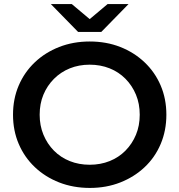

<svg xmlns="http://www.w3.org/2000/svg" viewBox="-20 -914 882 944"><path d="M422 10Q340 10 271 -17Q202 -44 151 -92.5Q100 -141 72 -206.5Q44 -272 44 -350Q44 -428 72 -493.5Q100 -559 151 -607.5Q202 -656 271 -683Q340 -710 421 -710Q503 -710 571.5 -683Q640 -656 691 -607.5Q742 -559 770 -493.5Q798 -428 798 -350Q798 -272 770 -206Q742 -140 691 -92Q640 -44 571.5 -17Q503 10 422 10ZM421 -104Q474 -104 519 -122Q564 -140 597 -173.5Q630 -207 648.5 -251.5Q667 -296 667 -350Q667 -404 648.5 -448.5Q630 -493 597 -526.5Q564 -560 519 -578Q474 -596 421 -596Q368 -596 323.5 -578Q279 -560 245.5 -526.5Q212 -493 193.5 -448.5Q175 -404 175 -350Q175 -297 193.5 -252Q212 -207 245 -173.5Q278 -140 323 -122Q368 -104 421 -104ZM364 -757 230 -894H333L421 -820L509 -894H612L478 -757Z"/></svg>

Font: Montserrat Thin SemiBold
Style: Regular
Weight: 600
Version: Version 9.000